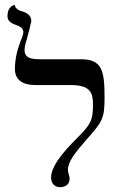

<svg xmlns="http://www.w3.org/2000/svg" viewBox="-20 -766 516 797"><path d="M82 -558C82 -570 86 -588 91 -602C94 -611 110 -675 110 -678C110 -704 89 -714 71 -719C63 -721 43 -728 41 -746C41 -745 11 -743 11 -698C11 -676 33 -667 45 -663C58 -658 77 -651 77 -633C77 -624 71 -607 66 -597C54 -565 42 -527 42 -479C42 -434 75 -413 125 -413H273C355 -413 366 -381 366 -332C366 -268 357 -251 308 -201C274 -167 192 -87 192 -30C192 -3 208 11 230 11C252 11 269 -1 269 -25C269 -36 262 -46 262 -61C262 -95 292 -132 335 -182C406 -261 414 -274 414 -361C414 -470 405 -520 317 -520H147C110 -520 82 -525 82 -558Z"/></svg>

Font: Libertinus Math
Style: Regular
Weight: 400
Designer: Philipp H. Poll, Khaled Hosny
Foundry: Caleb Maclennan
Version: Version 7.050;RELEASE